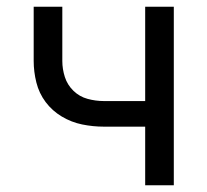

<svg xmlns="http://www.w3.org/2000/svg" viewBox="-20 -550 616 570"><path d="M411 0H496V-530H411V-250H288Q264 -250 240 -256.5Q216 -263 198 -280.5Q180 -298 172.5 -321.5Q165 -345 165 -369V-530H80V-369Q80 -337 88 -305Q96 -273 115.5 -247Q135 -221 163.5 -204Q192 -187 224 -180.5Q256 -174 288 -174H411Z"/></svg>

Font: Iosevka Sparkle
Style: Regular
Weight: 400
Designer: Belleve Invis
Foundry: Belleve Invis
Version: Version 4.5.0; ttfautohint (v1.8.3)